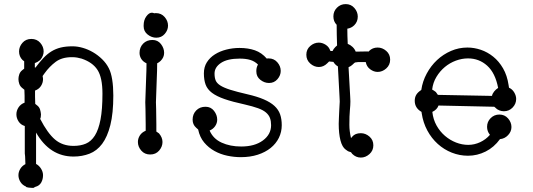

<svg xmlns="http://www.w3.org/2000/svg" viewBox="-20 -749 2599 937"><path d="M176 -456Q164 -446 150 -441V-420Q151 -419 153 -419Q174 -447 192.5 -466.5Q211 -486 231.5 -498.5Q252 -511 276.5 -517Q301 -523 334 -523Q358 -523 384 -515.5Q410 -508 434 -494Q458 -480 478.5 -460Q499 -440 511 -416Q522 -395 527.5 -360.5Q533 -326 533 -283Q533 -196 518.5 -138.5Q504 -81 478.5 -47Q453 -13 417 1Q381 15 339 15Q223 15 156 -102V51Q171 59 180.5 74.5Q190 90 190 106Q190 126 181 142Q172 158 152 163Q147 165 146.5 166.5Q146 168 138 168Q132 168 119.5 166.5Q107 165 106 161Q89 154 79.5 138.5Q70 123 70 106Q70 90 79 75Q88 60 104 52Q103 39 103 26Q103 13 101 0V-134Q81 -140 70.5 -156.5Q60 -173 60 -191Q60 -209 70.5 -225Q81 -241 100 -248Q100 -266 100 -281.5Q100 -297 99 -311L88 -320Q78 -328 74 -340Q70 -352 70 -363Q70 -374 74 -386Q78 -398 88 -406L98 -414V-450L90 -456Q73 -473 73 -498Q73 -521 89.5 -540Q106 -559 133 -559Q160 -559 176.5 -540Q193 -521 193 -498Q193 -476 176 -456ZM190 -363Q190 -345 180 -329.5Q170 -314 151 -307Q151 -293 151 -276.5Q151 -260 152 -242L162 -234Q172 -226 175.5 -214.5Q179 -203 180 -191Q180 -176 176 -169Q212 -99 248.5 -68Q285 -37 339 -37Q373 -37 399 -48Q425 -59 443 -87.5Q461 -116 470.5 -165.5Q480 -215 480 -292Q480 -370 456 -407.5Q432 -445 378 -463Q368 -466 356.5 -468Q345 -470 331 -470Q282 -470 251.5 -447Q221 -424 198 -392L188 -378Q189 -373 189.5 -369Q190 -365 190 -363Z M681 -621V-625Q681 -651 694 -669Q707 -687 721 -687Q727 -687 733 -684Q734 -685 741 -685Q767 -685 783.5 -666Q800 -647 800 -624Q800 -602 784 -583.5Q768 -565 743 -565Q720 -565 700.5 -580.5Q681 -596 681 -621ZM764 -452Q757 -445 747 -440Q747 -423 746.5 -404Q746 -385 745 -363L741 -250Q741 -243 742 -217Q743 -191 743 -143V-107L756 -98Q773 -78 773 -56Q773 -33 756.5 -14Q740 5 713 5Q686 5 669.5 -14Q653 -33 653 -56Q653 -73 662.5 -88Q672 -103 691 -111V-142Q691 -190 690 -216.5Q689 -243 689 -250L693 -364Q694 -386 694.5 -404.5Q695 -423 695 -440Q678 -448 669.5 -461.5Q661 -475 661 -491Q661 -518 678.5 -536Q696 -554 724 -554Q750 -554 765.5 -534Q781 -514 781 -491Q781 -469 764 -452Z M1231 -400V-404Q1231 -420 1239 -434Q1223 -450 1201.5 -456.5Q1180 -463 1150 -463Q1090 -463 1058.5 -442Q1027 -421 1027 -390Q1027 -370 1032.5 -356.5Q1038 -343 1055 -332Q1072 -321 1103.5 -311Q1135 -301 1187 -289Q1235 -278 1267.5 -264Q1300 -250 1319.5 -232Q1339 -214 1347 -191Q1355 -168 1355 -138Q1355 -105 1341 -76.5Q1327 -48 1301 -27Q1275 -6 1238 6Q1201 18 1155 18Q1123 18 1089.5 11Q1056 4 1027 -12Q998 -28 976.5 -53.5Q955 -79 947 -117L937 -126Q920 -141 920 -165Q920 -192 937.5 -210Q955 -228 983 -228Q1009 -228 1024.5 -208Q1040 -188 1040 -165Q1040 -148 1030 -133.5Q1020 -119 1003 -112Q1020 -72 1061.5 -53Q1103 -34 1157 -34Q1223 -34 1263 -63.5Q1303 -93 1303 -138Q1303 -158 1297.5 -173Q1292 -188 1278 -200Q1264 -212 1239 -221Q1214 -230 1175 -239Q1115 -252 1076 -265.5Q1037 -279 1014.5 -296Q992 -313 983.5 -336Q975 -359 975 -391Q975 -422 989.5 -445Q1004 -468 1028.5 -483.5Q1053 -499 1084.5 -507Q1116 -515 1149 -515Q1191 -515 1224 -503.5Q1257 -492 1282 -463Q1283 -464 1291 -464Q1317 -464 1333.5 -445Q1350 -426 1350 -403Q1350 -381 1334 -362.5Q1318 -344 1293 -344Q1270 -344 1250.5 -359.5Q1231 -375 1231 -400Z M1709 -626Q1695 -612 1675 -609Q1675 -592 1675.5 -573.5Q1676 -555 1677 -535Q1690 -530 1700.5 -520Q1711 -510 1716 -497L1773 -498Q1778 -498 1779 -497L1781 -500Q1798 -517 1823 -517Q1846 -517 1865 -500.5Q1884 -484 1884 -458Q1884 -432 1865 -415Q1846 -398 1823 -398Q1804 -398 1786.5 -411Q1769 -424 1765 -446H1727Q1722 -445 1719.5 -445Q1717 -445 1714.5 -444.5Q1712 -444 1709.5 -442Q1707 -440 1701 -434Q1693 -426 1681 -421L1689 -278Q1689 -273 1689.5 -267Q1690 -261 1690 -254Q1690 -237 1687.5 -211Q1685 -185 1685 -140Q1685 -109 1693 -75L1699 -82Q1713 -99 1741 -99Q1764 -99 1783 -82.5Q1802 -66 1802 -40Q1802 -14 1783 3Q1764 20 1741 20Q1717 20 1699 2L1693 -6L1687 -8Q1683 -9 1681 -10Q1679 -11 1677 -12L1667 -19Q1650 -31 1641.5 -64Q1633 -97 1633 -145Q1633 -158 1634 -174.5Q1635 -191 1635.5 -207Q1636 -223 1637 -235.5Q1638 -248 1638 -253Q1638 -260 1637.5 -265.5Q1637 -271 1637 -276L1629 -425Q1615 -433 1607 -447L1586 -449L1577 -440Q1559 -422 1536 -422Q1513 -422 1494 -439Q1475 -456 1475 -482Q1475 -508 1494 -524.5Q1513 -541 1536 -541Q1553 -541 1569.5 -530.5Q1586 -520 1592 -501Q1593 -500 1603 -500Q1607 -510 1617 -520L1625 -527Q1624 -554 1623.5 -579.5Q1623 -605 1623 -628Q1607 -644 1607 -669Q1607 -694 1624.5 -711.5Q1642 -729 1667 -729Q1693 -729 1709.5 -710Q1726 -691 1726 -668Q1726 -643 1709 -626Z M2397 -224 2392 -228 2120 -234Q2113 -214 2090 -203V-202Q2094 -166 2110.5 -136.5Q2127 -107 2151.5 -86Q2176 -65 2205.5 -53.5Q2235 -42 2265 -42Q2295 -42 2323 -55Q2351 -68 2371 -91Q2357 -108 2357 -130Q2357 -155 2374.5 -172.5Q2392 -190 2417 -190Q2443 -190 2459.5 -171Q2476 -152 2476 -129Q2476 -107 2459.5 -89.5Q2443 -72 2420 -70Q2391 -30 2350 -9.5Q2309 11 2264 11Q2223 11 2185 -4Q2147 -19 2116.5 -46.5Q2086 -74 2065.5 -112Q2045 -150 2038 -196L2037 -203Q2004 -222 2004 -257Q2004 -274 2011.5 -286.5Q2019 -299 2036 -310Q2042 -352 2062.5 -390Q2083 -428 2113 -456Q2143 -484 2181 -500.5Q2219 -517 2261 -517Q2294 -517 2326.5 -506Q2359 -495 2387 -472.5Q2415 -450 2435 -415.5Q2455 -381 2462 -334L2464 -321Q2480 -314 2489.5 -298Q2499 -282 2499 -266Q2499 -242 2481.5 -224Q2464 -206 2439 -206Q2428 -206 2416.5 -210.5Q2405 -215 2397 -224ZM2411 -320Q2397 -393 2357.5 -428.5Q2318 -464 2264 -464Q2234 -464 2204.5 -453Q2175 -442 2151 -422Q2127 -402 2110 -374Q2093 -346 2089 -312Q2098 -307 2107 -300L2117 -286L2381 -281Q2383 -292 2391.5 -302.5Q2400 -313 2411 -320Z"/></svg>

Font: Nelagoney
Style: Regular
Weight: 400
Designer: Kanati
Foundry: Kanati and Michael Everson
Version: Version 2.000